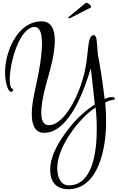

<svg xmlns="http://www.w3.org/2000/svg" viewBox="-20 -919 833 1359"><path d="M472 -789C473 -789 473 -790 474 -790L622 -865C624 -865 625 -867 625 -870C625 -880 605 -899 591 -899C588 -899 586 -898 584 -896L464 -797C463 -797 463 -797 463 -796C463 -793 468 -789 472 -789ZM463 420C679 420 731 125 731 -53C731 -104 729 -152 725 -193C737 -201 760 -210 779 -212C786 -212 793 -215 793 -220C792 -230 782 -232 771 -232C760 -232 744 -230 725 -220L721 -218C713 -282 704 -349 693 -419C683 -477 678 -511 674 -521C672 -527 666 -661 657 -661H656C656 -661 650 -671 645 -671C591 -669 614 -536 572 -381C524 -204 423 -33 327 -33H322C284 -35 272 -73 272 -123C272 -216 315 -352 324 -385C336 -430 368 -540 368 -631C368 -706 346 -768 275 -768C139 -768 61 -634 32 -525C21 -484 16 -443 16 -406C16 -345 29 -295 47 -275C51 -271 55 -269 60 -269C67 -269 73 -274 73 -281C73 -284 71 -288 66 -291C54 -298 49 -322 49 -356C49 -479 119 -727 225 -728C265 -728 277 -677 277 -610C277 -502 243 -354 238 -328C230 -289 205 -193 205 -112C205 -42 223 17 287 21H295C421 21 521 -146 584 -319C599 -361 612 -400 623 -435C632 -366 646 -220 651 -179C569 -126 501 -62 430 41C382 110 335 196 335 283C335 357 368 420 463 420ZM467 393C407 393 385 330 385 270C385 120 541 -85 657 -158C661 -123 665 -68 665 -7C665 166 632 393 467 393Z"/></svg>

Font: Style Script
Style: Regular
Weight: 400
Designer: Robert E. Leuschke
Foundry: Robert E. Leuschke
Version: Version 1.010